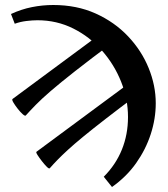

<svg xmlns="http://www.w3.org/2000/svg" viewBox="-20 -696 671 768"><path d="M428 52 395 11Q443 -37 467.5 -97.5Q492 -158 492 -228Q492 -300 464.5 -369Q437 -438 388 -493.5Q339 -549 273 -582Q207 -615 130 -615Q110 -615 85.5 -612Q61 -609 39 -601L24 -640Q65 -659 107.5 -667.5Q150 -676 193 -676Q287 -676 362.5 -642Q438 -608 492 -551Q546 -494 574.5 -424Q603 -354 603 -283Q603 -221 583 -159.5Q563 -98 524.5 -43.5Q486 11 428 52ZM83 -234Q80 -231 70.5 -239.5Q61 -248 50.5 -261.5Q40 -275 33.5 -286Q27 -297 30 -300L391 -567L435 -529Q341 -459 280.5 -411.5Q220 -364 183 -332Q146 -300 123.5 -277Q101 -254 83 -234ZM179 -23Q176 -20 167 -29Q158 -38 147.5 -51.5Q137 -65 130 -76Q123 -87 126 -89L487 -356L531 -318Q456 -262 402.5 -220.5Q349 -179 312.5 -149Q276 -119 251.5 -96.5Q227 -74 210 -56.5Q193 -39 179 -23Z"/></svg>

Font: Junicode VF
Style: Regular
Weight: 400
Designer: Peter S. Baker
Version: Version 2.213